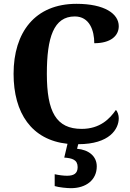

<svg xmlns="http://www.w3.org/2000/svg" viewBox="-20 -744 680 1004"><path d="M351 240C430 240 486 197 486 126C486 73 444 39 383 34L389 10C554 10 601 -70 601 -126C601 -141 595 -161 586 -169C554 -123 503 -70 407 -70C274 -70 225 -159 225 -358C225 -549 261 -658 371 -658C448 -658 473 -585 473 -518C558 -518 601 -556 601 -607C601 -672 527 -724 380 -724C163 -724 51 -575 51 -358C51 -153 145 -12 333 8L316 80C357 83 386 91 386 130C386 164 365 175 330 175C313 175 288 172 266 167V229C288 236 331 240 351 240Z"/></svg>

Font: Noto Serif Armenian SemiCondensed
Style: Bold
Weight: 700
Width: 4
Designer: Monotype Design Team
Foundry: Monotype Imaging Inc.
Version: Version 2.008